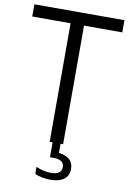

<svg xmlns="http://www.w3.org/2000/svg" viewBox="-102 -801 719 1070"><g transform="rotate(10 258.0 -266.0)"><path d="M220.5 0V-671H3.5V-740H513V-671H296.5V0ZM260.5 207.5Q238 207.5 215.2 203.2Q192.5 199 172.5 190.5V150Q197 161 218 165Q239 169 258 169Q285.5 169 301.2 159Q317 149 317 126.5Q317 104.5 301 94.2Q285 84 256.5 84H237V-10H282V68.5L264.5 51Q309.5 51 336.8 70.8Q364 90.5 364 129Q364 166.5 337 187Q310 207.5 260.5 207.5Z"/></g></svg>

Font: Encode Sans SC Condensed
Style: Regular
Weight: 400
Width: 3
Designer: Multiple Designers
Foundry: Impallari Type
Version: Version 3.002